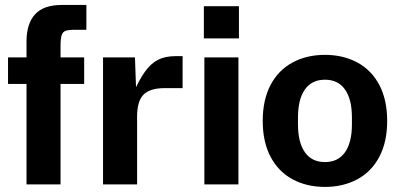

<svg xmlns="http://www.w3.org/2000/svg" viewBox="-20 -726 1582 756"><path d="M223.4 -706.5H320.1V-608.7H273.9Q249.3 -608.7 238 -604.5Q226.7 -600.2 222.6 -587Q218.4 -573.8 218.4 -545.2V0H84.4V-562.5Q84.4 -632.5 117.9 -669.5Q151.4 -706.5 223.4 -706.5ZM11.6 -500H311.4V-395.5H11.6Z M385.7 -500H511.4L516.4 -359.7L500.8 -350.7Q527 -410.5 550.3 -443.2Q573.7 -475.9 602 -490.5Q630.3 -505 672 -505H699V-379H628.5Q570.6 -379 545.2 -353.4Q519.8 -327.9 519.8 -267V0H385.7Z M784.7 -500H918.8V0H784.7ZM782.7 -701.6V-574.7H920.8V-701.6Z M1014.5 -250Q1014.5 -333 1045.4 -391.5Q1076.3 -450 1132.1 -480Q1187.8 -510 1259.5 -510Q1331.2 -510 1386.9 -480Q1442.7 -450 1473.6 -391.5Q1504.5 -333 1504.5 -250Q1504.5 -167 1473.6 -108.5Q1442.7 -50 1386.9 -20Q1331.2 10 1259.5 10Q1187.8 10 1132.1 -20Q1076.3 -50 1045.4 -108.5Q1014.5 -167 1014.5 -250ZM1259.5 -87.8Q1311 -87.8 1338.4 -126.3Q1365.7 -164.9 1365.7 -236.8V-263.2Q1365.7 -335.1 1338.4 -373.7Q1311 -412.2 1259.5 -412.2Q1208 -412.2 1180.6 -373.7Q1153.3 -335.1 1153.3 -263.2V-236.8Q1153.3 -164.9 1180.6 -126.3Q1208 -87.8 1259.5 -87.8Z"/></svg>

Font: TASA Orbiter VF Text
Style: Regular
Weight: 400
Designer: Weizhong Zhang
Foundry: 本地遙控
Version: Version 1.001;Glyphs 3.2 (3192)